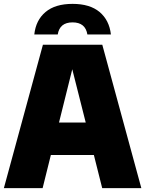

<svg xmlns="http://www.w3.org/2000/svg" viewBox="-21 -971 750 991"><path d="M-1 0 200.5 -740H507L708.5 0H506.5L463.5 -171H241.5L199 0ZM283.5 -338.5H421.5L352 -613.5ZM156 -793Q164 -867 214 -909Q264 -951 353.5 -951Q443 -951 493 -909Q543 -867 551.5 -793H430Q420 -855.5 353.5 -855.5Q287 -855.5 277 -793Z"/></svg>

Font: Encode Sans SemiCondensed SemiCondensed Black
Style: Regular
Weight: 900
Width: 4
Designer: Multiple Designers
Foundry: Impallari Type
Version: Version 3.000; ttfautohint (v1.8.3) -l 8 -r 50 -G 200 -x 14 